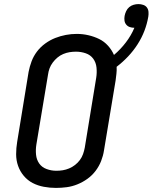

<svg xmlns="http://www.w3.org/2000/svg" viewBox="-20 -912 747 940"><path d="M254 8Q224 8 194.5 2.5Q165 -3 140 -16Q115 -29 96.5 -51Q78 -73 68.5 -100Q59 -127 59 -157Q59 -187 64 -217L120 -560Q125 -586 134.5 -611.5Q144 -637 161 -659.5Q178 -682 201.5 -699Q225 -716 250.5 -726Q276 -736 302.5 -741Q329 -746 356 -746Q385 -746 413 -739.5Q441 -733 465.5 -721Q490 -709 508.5 -688.5Q527 -668 538 -643Q570 -670 596 -704Q622 -738 638 -776Q638 -776 637.5 -776Q637 -776 637 -776Q626 -776 615.5 -779.5Q605 -783 598 -791.5Q591 -800 589.5 -811Q588 -822 590 -834Q592 -845 597.5 -857Q603 -869 612.5 -877Q622 -885 634 -888.5Q646 -892 658 -892Q670 -892 681.5 -888Q693 -884 699.5 -875Q706 -866 707 -854Q708 -842 706 -830Q700 -795 687 -761Q674 -727 653.5 -695Q633 -663 607 -635.5Q581 -608 551 -585Q552 -568 550 -551Q548 -534 546 -518L489 -175Q485 -149 475 -123.5Q465 -98 448 -75.5Q431 -53 408 -36.5Q385 -20 359 -9.5Q333 1 306.5 4.5Q280 8 254 8ZM255 -76Q255 -76 255.5 -76Q256 -76 256 -76Q272 -76 287.5 -78.5Q303 -81 318.5 -87.5Q334 -94 347.5 -104.5Q361 -115 371 -128.5Q381 -142 386.5 -157.5Q392 -173 395 -189L451 -531Q455 -556 452.5 -581Q450 -606 436.5 -624.5Q423 -643 400 -651Q377 -659 352 -659Q336 -659 320.5 -656.5Q305 -654 289.5 -647.5Q274 -641 261 -630Q248 -619 238 -605.5Q228 -592 222.5 -577Q217 -562 215 -546L158 -204Q154 -179 156.5 -154.5Q159 -130 172 -111.5Q185 -93 208 -84.5Q231 -76 255 -76Z"/></svg>

Font: Iosevka Curly Slab MdEx
Style: Italic
Weight: 500
Width: 7
Italic angle: -9°
Monospace: yes
Designer: Belleve Invis
Foundry: Belleve Invis
Version: Version 11.0.0; ttfautohint (v1.8.3)